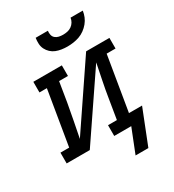

<svg xmlns="http://www.w3.org/2000/svg" viewBox="-222 -859 1035 1143"><g transform="rotate(-30 295.0 -288.0)"><path d="M343 -600Q323 -600 303 -603Q283 -606 265.5 -613Q248 -620 234 -633Q220 -646 211.5 -663Q203 -680 202 -700Q201 -720 204 -740H288Q286 -726 289 -712Q292 -698 302.5 -689Q313 -680 327 -677Q341 -674 355 -674Q370 -674 385 -677Q400 -680 413 -689Q426 -698 434 -711.5Q442 -725 444 -740H528Q525 -719 517 -699.5Q509 -680 495 -663Q481 -646 463 -633Q445 -620 425 -613Q405 -606 384 -603Q363 -600 343 -600ZM369 164 434 0H317V-74H378L400 -208Q409 -265 420.5 -321Q432 -377 443 -433L149 0H-10V-74H50L112 -447H61V-520H257V-447H196L174 -312Q164 -255 153 -199Q142 -143 131 -87L424 -520H584V-447H523L461 -74H551L457 164Z"/></g></svg>

Font: Iosevka Etoile Oblique
Style: Regular
Weight: 400
Italic angle: -9°
Designer: Belleve Invis
Foundry: Belleve Invis
Version: Version 15.5.2; ttfautohint (v1.8.4)